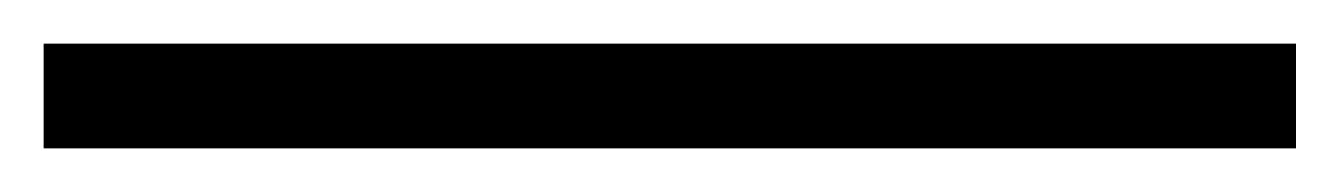

<svg xmlns="http://www.w3.org/2000/svg" viewBox="-25 2 614 88"><path d="M-5 70H569V22H-5Z"/></svg>

Font: Harano Aji Mincho TW
Style: Regular
Weight: 400
Foundry: Masamichi Hosoda
Version: HaranoAjiMinchoTW-Regular version 20230610;ttx 4.39.4